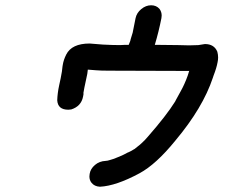

<svg xmlns="http://www.w3.org/2000/svg" viewBox="-20 -621 920 728"><path d="M359 87Q338 86 327 72Q319 62 319 48Q319 43 320 38Q323 19 340 4.5Q357 -10 381 -11Q387 -11 397.5 -14.5Q408 -18 410.5 -18.5Q413 -19 416 -20.5Q419 -22 423 -23.5Q427 -25 432 -27Q449 -34 465 -43L468 -44Q479 -49 488 -55L490 -56Q513 -73 527 -88Q528 -88 528.5 -89Q529 -90 531 -92L540 -102Q611 -183 644 -236L647 -242L664 -273Q680 -301 692 -335Q695 -343 697 -351L698 -352L394 -353Q361 -353 345 -354.5Q329 -356 313 -357L311 -341L300 -289L296 -267L297 -266L295 -255Q288 -218 250 -206Q244 -205 239 -205Q199 -205 197 -241Q198 -268 204 -296L210 -324Q216 -353 217 -369L218 -375Q221 -394 231 -414Q252 -456 320 -456L370 -452Q407 -450 435 -450Q449 -451 468 -451L474 -466Q475 -470 475.5 -472.5Q476 -475 483 -497L494 -552Q498 -572 515.5 -586.5Q533 -601 553 -601Q573 -601 585 -587Q593 -576 593 -562Q593 -557 592 -552Q582 -501 567 -451L656 -450L697 -449L732 -450L757 -454Q792 -454 804 -425Q807 -414 807 -403Q807 -394 805 -385Q801 -363 790 -335L787 -326Q749 -212 645 -88Q572 2 509 36Q420 84 359 87Z"/></svg>

Font: Bad Comic
Style: Italic
Weight: 400
Italic angle: -11°
Designer: GGBotNet
Foundry: GGBotNet
Version: 0.95